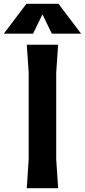

<svg xmlns="http://www.w3.org/2000/svg" viewBox="-80 -984 444 1004"><path d="M70 -150V-605L60 -750H224L214 -605V-150L224 0H60ZM191 -808 142 -909 93 -808H-60L58 -964H226L344 -808Z"/></svg>

Font: Farro
Style: Bold
Weight: 700
Designer: Aceler Chua
Foundry: Grayscale Limited
Version: Version 1.101